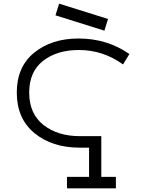

<svg xmlns="http://www.w3.org/2000/svg" viewBox="-20 -896 797 1052"><path d="M347 136V73H468V-87H416Q266 -87 169 -166.5Q72 -246 72 -389Q72 -530 167.5 -607.5Q263 -685 410 -685Q567 -685 689 -600L654 -543Q545 -622 412 -622Q292 -622 216 -562.5Q140 -503 140 -389Q140 -273 218 -211.5Q296 -150 418 -150H535V73H615V136ZM552 -728 284 -812 304 -876 572 -792Z"/></svg>

Font: Zaghawa Beria
Style: Regular
Weight: 400
Designer: Anonymous
Foundry: Designed by a volunteer who chooses to remain anonymous, in cooperation with SIL International and the Mission Protestan
Version: Version 1.001